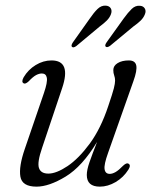

<svg xmlns="http://www.w3.org/2000/svg" viewBox="-20 -671 551 699"><path d="M447 -75.5Q458 -70.5 447.5 -53.5Q429.5 -25 401 -8.2Q372.5 8.5 343.5 8.5Q296 8.5 296 -34Q296 -52.5 305.8 -80.5Q315.5 -108.5 333.5 -154.5Q279.5 -65 219 -28.2Q158.5 8.5 113 8.5Q60.5 8.5 54.2 -28Q48 -64.5 70.5 -129.5L140 -332.5Q153.5 -372 150.5 -387.8Q147.5 -403.5 132.5 -403.5Q122.5 -403.5 111.2 -397.5Q100 -391.5 84.5 -375Q72.5 -364 66.5 -367.5Q56.5 -372 66 -389.5Q82.5 -417.5 110 -434.2Q137.5 -451 167.5 -451Q240.5 -451 206 -349.5L133.5 -133.5Q115 -80 121.8 -59.5Q128.5 -39 156 -39Q185 -39 225.8 -66.2Q266.5 -93.5 306.8 -148.2Q347 -203 374 -284.5Q390 -331.5 394.5 -349.5Q399 -367.5 399 -377.5Q399 -387.5 395.8 -396.2Q392.5 -405 392.5 -416Q392.5 -431.5 408.2 -441.2Q424 -451 449 -451Q472 -451 476 -433Q480 -415 465.5 -375L373.5 -114.5Q358 -71.5 360.8 -54.8Q363.5 -38 379.5 -38Q389 -38 400.5 -44.5Q412 -51 428.5 -68Q440.5 -79 447 -75.5ZM306.5 -603Q321.5 -625 335 -638.2Q348.5 -651.5 365 -650.5Q378 -649.5 383.2 -640.8Q388.5 -632 384 -619.5Q379.5 -607 368.8 -596.2Q358 -585.5 343 -574.5L258 -503.5Q247 -495.5 242 -500.5Q237.5 -505 245.5 -517ZM430.5 -604Q446 -625.5 459.5 -638.5Q473 -651.5 489.5 -650Q502 -649 507.2 -640Q512.5 -631 507.5 -619Q502.5 -606 491.5 -595.5Q480.5 -585 465.5 -574.5L380.5 -504Q369.5 -496.5 364.5 -501.5Q360.5 -506 368.5 -517.5Z"/></svg>

Font: Fraunces 72pt Soft Light
Style: Italic
Weight: 300
Italic angle: -16°
Version: Version 1.000;[b76b70a41]